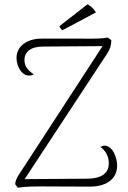

<svg xmlns="http://www.w3.org/2000/svg" viewBox="-20 -870 598 895"><path d="M271 -729 427 -812C418 -829 403 -842 388 -850L257 -748C258 -743 265 -732 271 -729ZM468 -191C460 -191 458 -189 448 -185C469 -171 490 -141 487 -103C485 -68 461 -37 383 -37L95 -35L482 -624C492 -640 499 -658 499 -683L482 -695C459 -690 421 -689 355 -690H178C99 -691 57 -649 57 -601C57 -563 79 -520 112 -518C123 -517 131 -519 137 -524C108 -543 93 -562 94 -595C96 -627 121 -653 182 -653L458 -655L72 -62C60 -45 51 -27 51 -11L63 5C102 -1 143 -1 183 -1L397 0C487 0 526 -44 526 -98C526 -134 507 -189 468 -191Z"/></svg>

Font: Arima Koshi ExtraLight
Style: Regular
Weight: 275
Designer: Joana Correia and Natanael Gama
Foundry: NDISCOVER
Version: Version 1.019;PS 001.019;hotconv 1.0.88;makeotf.lib2.5.64775